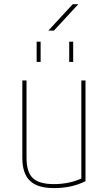

<svg xmlns="http://www.w3.org/2000/svg" viewBox="-20 -915 540 944"><path d="M379.9 -37.1V-519.5H400.4V-24.4Q334 9.8 245.1 9.8Q165 9.8 127.4 -25.9Q89.8 -61.5 89.8 -139.6V-519.5H110.4V-139.6Q110.4 -69.3 141.1 -39.6Q171.9 -9.8 245.1 -9.8Q318.4 -9.8 379.9 -37.1ZM320.3 -610.4V-710H339.8V-610.4ZM160.2 -610.4V-710H179.7V-610.4ZM217.8 -764.6 337.9 -894.5H365.2L245.1 -764.6Z"/></svg>

Font: Mgen+ 1mn thin
Style: Regular
Weight: 100
Designer: [Source Han Sans]
Ryoko NISHIZUKA  (kana & ideographs); Paul D. Hunt (Latin, Greek & Cyrillic); Wenlong ZHANG  (bopomofo
Version: Version 1.059.20150602